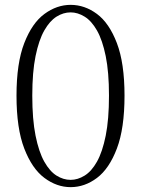

<svg xmlns="http://www.w3.org/2000/svg" viewBox="-20 -757 582 791"><path d="M271 14Q214 14 163 -24Q112 -62 80 -145Q48 -228 48 -363Q48 -497 80 -579.5Q112 -662 163 -699.5Q214 -737 271 -737Q329 -737 379.5 -699.5Q430 -662 461.5 -579.5Q493 -497 493 -363Q493 -228 461.5 -145Q430 -62 379.5 -24Q329 14 271 14ZM271 -16Q300 -16 328.5 -33.5Q357 -51 379.5 -91Q402 -131 415.5 -198Q429 -265 429 -363Q429 -460 415.5 -526Q402 -592 379.5 -631.5Q357 -671 328.5 -688.5Q300 -706 271 -706Q241 -706 213 -688.5Q185 -671 162.5 -631.5Q140 -592 126.5 -526Q113 -460 113 -363Q113 -265 126.5 -198Q140 -131 162.5 -91Q185 -51 213 -33.5Q241 -16 271 -16Z"/></svg>

Font: Noto Serif TC ExtraLight ExtraLight
Style: Regular
Weight: 250
Version: Version 2.003-H1;hotconv 1.1.1;makeotfexe 2.6.0